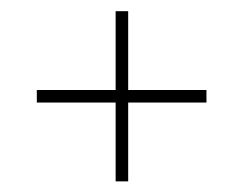

<svg xmlns="http://www.w3.org/2000/svg" viewBox="-20 -458 446 352"><path d="M192 -125.5V-437.5H215V-125.5ZM47.5 -270V-293H358.5V-270Z"/></svg>

Font: Imbue 48pt Light
Style: Regular
Weight: 300
Designer: Tyler Finck
Foundry: Etcetera Type Company
Version: Version 1.102